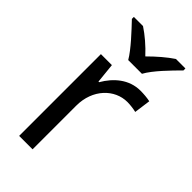

<svg xmlns="http://www.w3.org/2000/svg" viewBox="-239 -828 890 890"><g transform="rotate(45 206.5 -383.0)"><path d="M194 -606H284C308 -651 371 -715 409 -753V-766H347C312 -743 274 -710 238 -674C205 -710 166 -743 131 -766H71V-753C107 -715 168 -651 194 -606ZM335 -546C260 -546 205 -497 171 -438H167L157 -536H85V0H173V-286C173 -394 246 -466 329 -466C347 -466 370 -463 387 -459L398 -540C380 -544 355 -546 335 -546Z"/></g></svg>

Font: Noto Sans Newa
Style: Regular
Weight: 400
Designer: Monotype Design Team
Foundry: Monotype Imaging Inc.
Version: Version 2.007